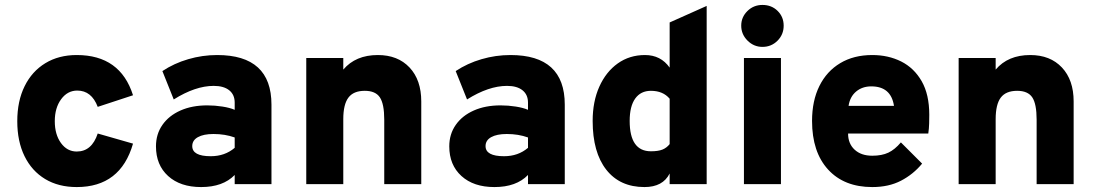

<svg xmlns="http://www.w3.org/2000/svg" viewBox="-20 -746 4440 778"><path d="M291 12Q217 12 163 -20.5Q109 -53 79.5 -113Q50 -173 50 -255Q50 -336.5 79.8 -396.8Q109.5 -457 163.8 -490Q218 -523 291 -523Q467.5 -523 519 -360L376 -313Q351 -379 293 -379Q253.5 -379 227.8 -344Q202 -309 202 -255Q202 -201 227 -166.5Q252 -132 291 -132Q352 -132 376 -205L519 -164Q468.5 12 291 12Z M795 12Q710.5 12 661.2 -32.8Q612 -77.5 612 -153Q612 -202.5 638.2 -240Q664.5 -277.5 711.2 -298.2Q758 -319 820 -319Q851 -319 881.2 -314.2Q911.5 -309.5 931 -301V-330Q931 -362.5 908.8 -380.2Q886.5 -398 846 -398Q771.5 -398 684 -343L638 -458Q685.5 -489.5 742.8 -506.2Q800 -523 860 -523Q1080 -523 1080 -322V0H931V-37Q883.5 12 795 12ZM834 -113Q891 -113 931 -147V-189Q892 -203 845 -203Q804.5 -203 781.8 -190.2Q759 -177.5 759 -154Q759 -113 834 -113Z M1221 0V-511H1371V-464Q1421 -523 1511 -523Q1592 -523 1639.5 -472.5Q1687 -422 1687 -335V0H1537V-261Q1537 -325 1519.2 -351.5Q1501.5 -378 1458 -378Q1412.5 -378 1391.8 -350.5Q1371 -323 1371 -263V0Z M1983.5 12Q1899 12 1849.8 -32.8Q1800.5 -77.5 1800.5 -153Q1800.5 -202.5 1826.8 -240Q1853 -277.5 1899.8 -298.2Q1946.5 -319 2008.5 -319Q2039.5 -319 2069.8 -314.2Q2100 -309.5 2119.5 -301V-330Q2119.5 -362.5 2097.2 -380.2Q2075 -398 2034.5 -398Q1960 -398 1872.5 -343L1826.5 -458Q1874 -489.5 1931.2 -506.2Q1988.5 -523 2048.5 -523Q2268.5 -523 2268.5 -322V0H2119.5V-37Q2072 12 1983.5 12ZM2022.5 -113Q2079.5 -113 2119.5 -147V-189Q2080.5 -203 2033.5 -203Q1993 -203 1970.2 -190.2Q1947.5 -177.5 1947.5 -154Q1947.5 -113 2022.5 -113Z M2591.5 12Q2492 12 2436.8 -58.2Q2381.5 -128.5 2381.5 -256Q2381.5 -334.5 2408.5 -394.8Q2435.5 -455 2483.2 -489Q2531 -523 2593.5 -523Q2657.5 -523 2693.5 -472V-655L2843.5 -722V0H2693.5V-43Q2666 12 2591.5 12ZM2617.5 -133Q2647 -133 2664 -139.8Q2681 -146.5 2693.5 -162V-346Q2666.5 -378 2617.5 -378Q2576.5 -378 2554 -346.8Q2531.5 -315.5 2531.5 -256Q2531.5 -133 2617.5 -133Z M3069.5 -556Q3034.5 -556 3009 -581.5Q2983.5 -607 2983.5 -642Q2983.5 -676.5 3008.5 -701.2Q3033.5 -726 3069.5 -726Q3106.5 -726 3131 -701.8Q3155.5 -677.5 3155.5 -642Q3155.5 -606 3130.5 -581Q3105.5 -556 3069.5 -556ZM2994.5 0V-511H3144.5V0Z M3514.5 12Q3400.5 12 3335.5 -59Q3270.5 -130 3270.5 -256Q3270.5 -337.5 3300.2 -397.5Q3330 -457.5 3384.8 -490.2Q3439.5 -523 3514.5 -523Q3579.5 -523 3631.8 -496.8Q3684 -470.5 3714.8 -416.8Q3745.5 -363 3745.5 -281Q3745.5 -267 3745 -246.2Q3744.5 -225.5 3741.5 -205H3416.5Q3416.5 -164 3443 -139.5Q3469.5 -115 3514.5 -115Q3553.5 -115 3579.8 -127.5Q3606 -140 3630.5 -169L3716.5 -83Q3680.5 -39.5 3631 -13.8Q3581.5 12 3514.5 12ZM3418.5 -317H3602.5Q3590.5 -396 3510.5 -396Q3474 -396 3449 -375Q3424 -354 3418.5 -317Z M3864.5 0V-511H4014.5V-464Q4064.5 -523 4154.5 -523Q4235.5 -523 4283 -472.5Q4330.5 -422 4330.5 -335V0H4180.5V-261Q4180.5 -325 4162.8 -351.5Q4145 -378 4101.5 -378Q4056 -378 4035.2 -350.5Q4014.5 -323 4014.5 -263V0Z"/></svg>

Font: Overpass Black
Style: Regular
Weight: 900
Designer: Delve Withrington, Dave Bailey, Thomas Jockin
Foundry: Delve Fonts LLC
Version: Version 4.000; ttfautohint (v1.8.3)